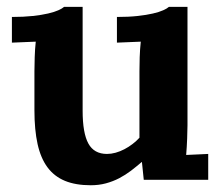

<svg xmlns="http://www.w3.org/2000/svg" viewBox="-20 -530 658 566"><path d="M532.7 -160.6Q532.2 -132.8 531.7 -121.1Q531.2 -109.4 530.5 -96.9Q529.8 -84.5 528.8 -73.2L593.8 -76.2V0H403.8L398.4 -52.2H397.5Q382.3 -39.1 366 -26.6Q349.6 -14.2 331.3 -4.6Q313 4.9 292.2 10.5Q271.5 16.1 247.6 16.1Q203.1 16.1 171.6 3.2Q140.1 -9.8 120.1 -36.6Q100.1 -63.5 90.8 -105.2Q81.5 -147 81.5 -205.1V-319.8Q81.5 -337.9 82.3 -361.3Q83 -384.8 85.4 -407.2L15.1 -404.3V-480Q49.8 -480 76.4 -482.9Q103 -485.8 121.8 -490.2Q140.6 -494.6 152.1 -499.8Q163.6 -504.9 168.9 -509.8H223.6V-203.6Q223.6 -137.7 240.5 -106.9Q257.3 -76.2 295.4 -76.2Q307.6 -76.2 320.8 -79.8Q334 -83.5 346.7 -90.1Q359.4 -96.7 370.8 -105.5Q382.3 -114.3 391.1 -124V-319.8Q391.1 -337.9 391.8 -361.3Q392.6 -384.8 395 -407.2L324.7 -404.3V-480Q359.4 -480 385.7 -482.9Q412.1 -485.8 430.9 -490.2Q449.7 -494.6 461.2 -499.8Q472.7 -504.9 478 -509.8H532.7Z"/></svg>

Font: DimaBanoo
Style: Bold
Weight: 800
Designer: R.Balvardi
Foundry: R.Balvardi
Version: Version 1.0.0-alpha3